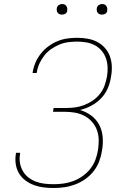

<svg xmlns="http://www.w3.org/2000/svg" viewBox="-20 -932 640 960"><path d="M249 8Q223 8 198 5Q173 2 150 -6.5Q127 -15 107.5 -29.5Q88 -44 75.5 -64.5Q63 -85 59 -110Q55 -135 59 -160Q59 -162 59.5 -164Q60 -166 60 -168H81Q81 -166 80.5 -164Q80 -162 80 -161Q76 -138 80 -116Q84 -94 95 -75.5Q106 -57 123 -44Q140 -31 160.5 -23.5Q181 -16 203.5 -13.5Q226 -11 249 -11Q274 -11 298.5 -14.5Q323 -18 347 -27Q371 -36 393 -51.5Q415 -67 431.5 -88Q448 -109 457 -133Q466 -157 470 -182Q474 -207 473.5 -233Q473 -259 464.5 -282Q456 -305 440 -323Q424 -341 402.5 -352.5Q381 -364 356 -368.5Q331 -373 305 -373H245L248 -392H309Q332 -392 355 -395Q378 -398 400.5 -406.5Q423 -415 443.5 -429Q464 -443 479.5 -462.5Q495 -482 503 -504.5Q511 -527 515 -550Q519 -573 518 -596.5Q517 -620 509.5 -641Q502 -662 488 -678.5Q474 -695 454.5 -705.5Q435 -716 412 -720Q389 -724 366 -724Q344 -724 321 -721Q298 -718 276.5 -709Q255 -700 235 -686Q215 -672 200.5 -653Q186 -634 176.5 -613Q167 -592 164 -569Q164 -568 163.5 -568Q163 -568 163 -567H143Q143 -568 143 -568.5Q143 -569 143 -569Q147 -594 157 -618Q167 -642 183.5 -663Q200 -684 221.5 -700Q243 -716 267 -726Q291 -736 316 -739.5Q341 -743 366 -743Q392 -743 418 -738.5Q444 -734 466 -722.5Q488 -711 504.5 -692.5Q521 -674 529.5 -650.5Q538 -627 539 -600.5Q540 -574 535 -548Q531 -519 519 -491Q507 -463 485.5 -440.5Q464 -418 436.5 -403.5Q409 -389 380 -382Q411 -373 436.5 -354Q462 -335 476.5 -307Q491 -279 493.5 -245.5Q496 -212 490 -179Q486 -152 476 -125.5Q466 -99 448.5 -76.5Q431 -54 407 -37Q383 -20 356.5 -10Q330 0 303 4Q276 8 249 8ZM490 -859Q484 -859 478 -861Q472 -863 468.5 -868Q465 -873 464 -879Q463 -885 464 -891Q465 -896 467.5 -900Q470 -904 473.5 -906.5Q477 -909 481.5 -910.5Q486 -912 490 -912Q497 -912 502.5 -909.5Q508 -907 511.5 -902Q515 -897 516 -891Q517 -885 516 -879Q516 -874 513.5 -870Q511 -866 507 -863.5Q503 -861 499 -860Q495 -859 490 -859ZM290 -859Q284 -859 278 -861Q272 -863 268.5 -868Q265 -873 264 -879Q263 -885 264 -891Q265 -896 267.5 -900Q270 -904 273.5 -906.5Q277 -909 281.5 -910.5Q286 -912 290 -912Q297 -912 302.5 -909.5Q308 -907 311.5 -902Q315 -897 316 -891Q317 -885 316 -879Q316 -874 313.5 -870Q311 -866 307 -863.5Q303 -861 299 -860Q295 -859 290 -859Z"/></svg>

Font: Iosevka Curly Thin Extended
Style: Italic
Weight: 100
Width: 7
Italic angle: -9°
Monospace: yes
Designer: Belleve Invis
Foundry: Belleve Invis
Version: Version 11.1.0; ttfautohint (v1.8.3)